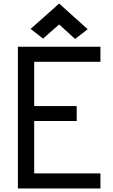

<svg xmlns="http://www.w3.org/2000/svg" viewBox="-20 -1064 640 1084"><path d="M81 0V-800H547V-715H107L173 -782V-401L107 -465H413V-381H107L173 -445V-20L108 -85H547V0ZM404 -844 314 -926 223 -846 153 -901 314 -1044 475 -899Z"/></svg>

Font: Victor Mono SemiBold
Style: Regular
Weight: 600
Monospace: yes
Designer: Rune Bjørnerås
Version: Version 1.561;gftools[0.9.30]